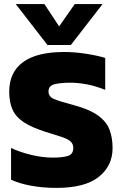

<svg xmlns="http://www.w3.org/2000/svg" viewBox="-20 -908 595 938"><path d="M212 -688 57 -888H197L269 -779L345 -888H481L326 -688ZM256 10Q191 10 133 -0.5Q75 -11 34 -30V-185Q79 -164 134 -151Q189 -138 237 -138Q287 -138 312.5 -146.5Q338 -155 338 -185Q338 -206 323.5 -218Q309 -230 278.5 -240Q248 -250 199 -265Q134 -286 96 -311Q58 -336 41.5 -372Q25 -408 25 -460Q25 -555 92.5 -604.5Q160 -654 293 -654Q346 -654 402.5 -645Q459 -636 494 -625V-469Q447 -488 404 -496Q361 -504 323 -504Q279 -504 248 -497Q217 -490 217 -461Q217 -436 243.5 -424.5Q270 -413 338 -395Q417 -374 458.5 -344Q500 -314 515 -274.5Q530 -235 530 -185Q530 -97 462 -43.5Q394 10 256 10Z"/></svg>

Font: Kanit
Style: Bold
Weight: 700
Designer: Katatrad Team
Foundry: CadsonDemak
Version: Version 2.000; ttfautohint (v1.8.3)